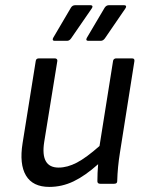

<svg xmlns="http://www.w3.org/2000/svg" viewBox="-20 -715 571 747"><path d="M323.2 -556.2Q317.9 -556.2 316.4 -559.3Q314.9 -562.5 317.9 -567.9L387.2 -685.1Q393.6 -694.8 403.8 -694.8H462.9Q468.8 -694.8 470.2 -691.2Q471.7 -687.5 467.8 -682.1L388.2 -565.9Q381.3 -556.2 372.1 -556.2ZM191.9 -556.2Q187 -556.2 185.5 -559.3Q184.1 -562.5 187 -567.9L255.9 -685.1Q261.7 -694.8 272.9 -694.8H332Q337.9 -694.8 339.4 -691.2Q340.8 -687.5 336.9 -682.1L256.8 -565.9Q250 -556.2 241.2 -556.2ZM171.9 12.2Q107.4 12.2 81.1 -32Q54.7 -76.2 67.9 -158.2L119.1 -478Q120.6 -487.8 130.9 -487.8H193.8Q198.2 -487.8 200.9 -485.1Q203.6 -482.4 203.1 -478L151.9 -162.1Q136.7 -63 208 -63Q242.2 -63 279.1 -82.3Q315.9 -101.6 367.2 -147L419.9 -478Q420.4 -482.4 423.8 -485.1Q427.2 -487.8 431.2 -487.8H494.1Q504.4 -487.8 502.9 -477.1L446.8 -122.1Q437.5 -64.9 436 -9.8Q436 0 423.8 0H370.1Q358.9 0 358.9 -9.8Q358.9 -42 361.8 -76.2Q311.5 -31.2 266.4 -9.5Q221.2 12.2 171.9 12.2Z"/></svg>

Font: Sofia Sans
Style: Italic
Weight: 400
Italic angle: -9°
Designer: Botio Nikoltchev, Ani Petrova
Foundry: lettersoup
Version: Version 4.100